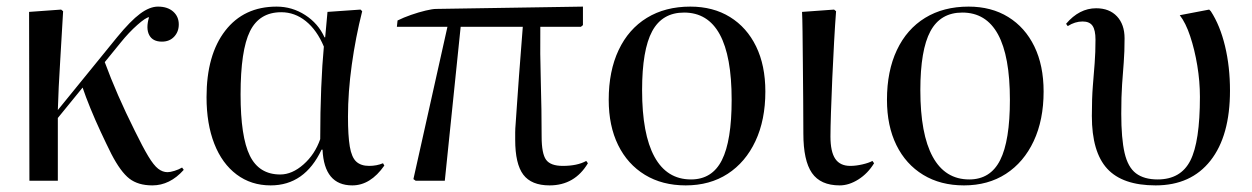

<svg xmlns="http://www.w3.org/2000/svg" viewBox="-20 -547 3790 581"><path d="M441 14Q398 14 371.5 -6.5Q345 -27 317 -81Q302 -111 285 -147.5Q268 -184 253.5 -219.5Q239 -255 230 -282L155 -190V0H69L68 -511L165 -518L171 -513Q167 -438 162 -360Q157 -282 155 -214L334 -434Q375 -484 404 -505.5Q433 -527 458 -527Q487 -527 504 -512Q521 -497 521 -473Q521 -451 507 -436Q493 -421 470 -421Q442 -421 431.5 -441Q421 -461 431 -495Q421 -494 395.5 -471.5Q370 -449 345 -418L297 -359Q315 -310 337.5 -258.5Q360 -207 388 -151Q412 -102 428.5 -74.5Q445 -47 458.5 -36.5Q472 -26 487 -26Q495 -26 508 -30Q521 -34 531 -40L536 -33Q494 14 441 14Z M799 14Q740 14 696 -19Q652 -52 628.5 -112Q605 -172 605 -253Q605 -381 661.5 -454Q718 -527 817 -527Q864 -527 903.5 -501.5Q943 -476 962 -434H964L971 -511L1071 -518L1076 -513Q1056 -434 1044.5 -351Q1033 -268 1033 -194Q1033 -136 1038.5 -103.5Q1044 -71 1058 -58Q1072 -45 1097 -45Q1120 -45 1139 -53L1143 -46Q1101 14 1046 14Q961 14 956 -94H953Q902 14 799 14ZM828 -19Q864 -19 898.5 -49.5Q933 -80 949 -126Q949 -208 952 -281Q955 -354 960 -406Q939 -456 905.5 -483Q872 -510 831 -510Q765 -510 736.5 -452.5Q708 -395 708 -261Q708 -133 736 -76Q764 -19 828 -19Z M1643 14Q1588 14 1563.5 -18.5Q1539 -51 1539 -124Q1539 -136 1539 -146.5Q1539 -157 1540.5 -174.5Q1542 -192 1544 -225.5Q1546 -259 1550.5 -317Q1555 -375 1562 -466H1374L1326 0H1238L1231 -5L1334 -466H1181L1183 -485Q1201 -494 1224 -502Q1247 -510 1268 -515Q1289 -520 1300 -520L1744 -527V-471L1738 -466H1615Q1614 -385 1616.5 -300Q1619 -215 1619 -134Q1619 -82 1632.5 -63.5Q1646 -45 1683 -45Q1727 -45 1754 -60L1759 -53Q1719 14 1643 14Z M2055 14Q1984 14 1931.5 -18Q1879 -50 1850.5 -108Q1822 -166 1822 -245Q1822 -332 1852 -395.5Q1882 -459 1937.5 -493Q1993 -527 2069 -527Q2138 -527 2189 -495.5Q2240 -464 2268 -406.5Q2296 -349 2296 -270Q2296 -184 2266 -120Q2236 -56 2182 -21Q2128 14 2055 14ZM2071 -4Q2135 -4 2164.5 -62.5Q2194 -121 2194 -245Q2194 -509 2050 -509Q1984 -509 1953.5 -452.5Q1923 -396 1923 -274Q1923 -141 1960.5 -72.5Q1998 -4 2071 -4Z M2521 14Q2463 14 2437 -23.5Q2411 -61 2411 -143Q2411 -188 2410.5 -244Q2410 -300 2409.5 -355Q2409 -410 2408.5 -452Q2408 -494 2407 -511L2504 -518L2510 -513Q2507 -474 2504 -420Q2501 -366 2498.5 -309.5Q2496 -253 2494.5 -205.5Q2493 -158 2493 -134Q2493 -88 2507.5 -66.5Q2522 -45 2553 -45Q2570 -45 2589.5 -49.5Q2609 -54 2620 -60L2625 -53Q2606 -22 2577.5 -4Q2549 14 2521 14Z M2897 14Q2826 14 2773.5 -18Q2721 -50 2692.5 -108Q2664 -166 2664 -245Q2664 -332 2694 -395.5Q2724 -459 2779.5 -493Q2835 -527 2911 -527Q2980 -527 3031 -495.5Q3082 -464 3110 -406.5Q3138 -349 3138 -270Q3138 -184 3108 -120Q3078 -56 3024 -21Q2970 14 2897 14ZM2913 -4Q2977 -4 3006.5 -62.5Q3036 -121 3036 -245Q3036 -509 2892 -509Q2826 -509 2795.5 -452.5Q2765 -396 2765 -274Q2765 -141 2802.5 -72.5Q2840 -4 2913 -4Z M3477 14Q3377 14 3330.5 -36.5Q3284 -87 3284 -196Q3284 -250 3287 -287Q3290 -324 3292.5 -356Q3295 -388 3295 -427Q3295 -456 3286 -469Q3277 -482 3256 -482Q3233 -482 3211 -468L3206 -475Q3246 -522 3297 -522Q3337 -522 3360 -497.5Q3383 -473 3383 -431Q3383 -390 3380.5 -358.5Q3378 -327 3375.5 -291.5Q3373 -256 3373 -203Q3373 -128 3383 -84.5Q3393 -41 3417.5 -22.5Q3442 -4 3483 -4Q3553 -4 3582 -61Q3611 -118 3611 -254Q3611 -301 3603 -349Q3595 -397 3581.5 -437.5Q3568 -478 3550 -501L3639 -518L3644 -513Q3672 -470 3687 -407.5Q3702 -345 3702 -273Q3702 -136 3643 -61Q3584 14 3477 14Z"/></svg>

Font: Literata 72pt
Style: Regular
Weight: 400
Designer: Latin by Veronika Burian and Jose Scaglione. Greek by Irene Vlachou. Cyrillic by Vera Evstafieva.
Foundry: TypeTogether
Version: Version 3.002